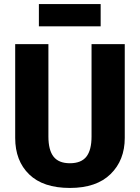

<svg xmlns="http://www.w3.org/2000/svg" viewBox="-20 -911 691 948"><path d="M477 -781H172V-891H477ZM596 -693V-230Q596 -120 526 -51.5Q456 17 325 17Q193 17 124 -50Q55 -117 55 -230V-693H219V-237Q219 -170 244.5 -137.5Q270 -105 325 -105Q381 -105 406.5 -137.5Q432 -170 432 -237V-693Z"/></svg>

Font: Fira Sans
Style: Bold
Weight: 700
Designer: bBox Type GmbH & Carrois Corporate GbR & Edenspiekermann AG
Foundry: bBox Type GmbH & Carrois Corporate GbR & Edenspiekermann AG
Version: Version 4.301;PS 004.301;hotconv 1.0.88;makeotf.lib2.5.64775